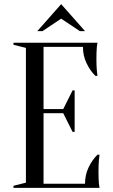

<svg xmlns="http://www.w3.org/2000/svg" viewBox="-20 -906 545 926"><path d="M45 0ZM390 -20Q390 -62 407 -98Q424 -134 450 -160H460Q458 -147 457 -133Q456 -121 455.5 -107Q455 -93 455 -80Q455 -61 455.5 -46.5Q456 -32 457 -21Q458 -9 460 0H45V-10L105 -25V-675L45 -690V-700H450Q448 -691 447 -679Q446 -668 445.5 -653.5Q445 -639 445 -620Q445 -606 445.5 -592.5Q446 -579 447 -567Q448 -553 450 -540H440Q414 -566 397 -602Q380 -638 380 -680H190V-380H285L330 -470H340V-270H330L285 -360H190V-20ZM185 -756H160L275 -886L390 -756H365L275 -816Z"/></svg>

Font: Oranienbaum
Style: Regular
Weight: 400
Designer: Oleg Pospelov and Jovanny Lemonad
Foundry: Oleg Pospelov and jovanny Lemonad
Version: Version 1.001; ttfautohint (v0.91) -l 8 -r 50 -G 200 -x 0 -w